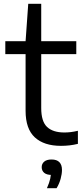

<svg xmlns="http://www.w3.org/2000/svg" viewBox="-20 -760 441 1013"><path d="M301.5 9.5Q212.5 9.5 163.8 -35.2Q115 -80 115 -175.5V-542.5L129 -740H197.5V-190Q197.5 -119 228.5 -90Q259.5 -61 319.5 -61Q336 -61 353 -63Q370 -65 391 -70V-1Q368.5 4.5 346.5 7Q324.5 9.5 301.5 9.5ZM8 -474.5V-542.5H382.5V-474.5ZM227.5 233Q240.5 204 245 182.8Q249.5 161.5 249.5 141L261.5 163H253.5Q226.5 163 213.2 151.8Q200 140.5 200 122Q200 104 213.2 92.8Q226.5 81.5 252 81.5Q279.5 81.5 293.2 95.5Q307 109.5 307 136.5Q307 157.5 299.8 183.8Q292.5 210 278.5 233Z"/></svg>

Font: Encode Sans SemiExpanded
Style: Regular
Weight: 400
Width: 6
Designer: Multiple Designers
Foundry: Impallari Type
Version: Version 3.002